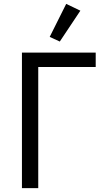

<svg xmlns="http://www.w3.org/2000/svg" viewBox="-20 -969 539 989"><path d="M93 0ZM93 -698H473V-624H177V0H93ZM288 -755 236 -779 321 -949 394 -914Z"/></svg>

Font: Aneliza
Style: Regular
Weight: 400
Designer: Mike Abbink, Paul van der Laan, Pieter van Rosmalen
Foundry: Bold Monday
Version: Version 3.001;September 8, 2019;FontCreator 11.5.0.2425 64-b